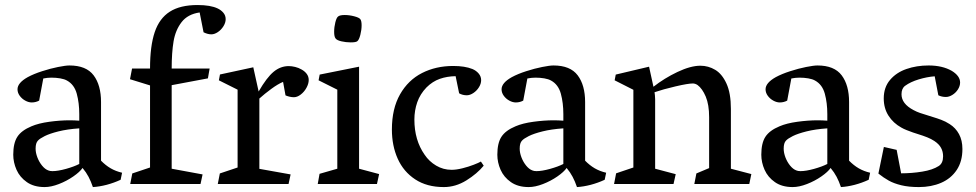

<svg xmlns="http://www.w3.org/2000/svg" viewBox="-20 -739 3920 771"><path d="M106.4 -231.9Q134.8 -244.1 178 -250Q221.2 -255.9 259.3 -255.9Q279.3 -255.9 298.3 -254.4V-280.8Q298.3 -325.7 288.3 -362.5Q278.3 -399.4 249 -415.5Q238.8 -421.4 221.9 -424.3Q205.1 -427.2 186.5 -427.2Q169.9 -427.2 153.8 -423.8L137.2 -335Q123.5 -327.6 107.4 -327.6Q94.7 -327.6 81.3 -335Q67.9 -342.3 59.1 -354.5Q50.3 -366.7 50.3 -380.4Q50.3 -406.2 91.3 -429.2Q115.7 -442.4 149.2 -453.1Q182.6 -463.9 213.1 -470Q243.7 -476.1 258.8 -476.1Q326.2 -476.1 356 -436.5Q385.7 -397 385.7 -329.1V-93.8Q403.8 -75.2 424.3 -63.2Q444.8 -51.3 470.2 -45.4L464.4 -17.1Q437 -4.4 408 3.2Q378.9 10.7 353 12.2Q345.2 -10.7 335.7 -28.8Q326.2 -46.9 311.5 -64.5Q300.8 -48.8 274.4 -30.5Q248 -12.2 216.6 0Q185.1 12.2 159.2 12.2Q116.2 12.2 87.9 -7.6Q59.6 -27.3 46.4 -57.1Q33.2 -86.9 33.2 -117.7Q33.2 -164.6 49.8 -189.9Q66.4 -215.3 106.4 -231.9ZM190.4 -51.8Q212.4 -51.8 244.9 -60.8Q277.3 -69.8 298.3 -80.6V-223.6Q250 -220.2 214.8 -211.4Q179.7 -202.6 159.7 -192.6Q139.6 -182.6 132.3 -174.3Q123 -165 123 -142.1Q123 -125.5 130.1 -106.9Q137.2 -88.4 148.9 -74Q160.6 -59.6 173.8 -54.7Q180.2 -51.8 190.4 -51.8Z M582.5 -66.4V-396L502 -420.9L510.3 -463.9H582.5Q582.5 -554.2 601.3 -609.9Q620.1 -665.5 661.9 -692.1Q703.6 -718.8 773.4 -718.8Q825.2 -718.8 854 -705.1Q867.7 -698.7 877 -687.7Q886.2 -676.8 886.2 -662.1Q886.2 -647.9 877.2 -633.5Q868.2 -619.1 854.7 -610.1Q841.3 -601.1 828.6 -601.1Q814 -601.1 797.4 -609.4L781.7 -689Q733.9 -682.1 709.2 -650.1Q684.6 -618.2 677 -573Q669.4 -527.8 669.4 -463.9H821.8L814.9 -424.3L669.4 -397V-61.5L793.5 -38.6L785.2 0H502.9L511.2 -42.5Z M858.9 -416.5 863.3 -439.9 997.1 -468.8 1018.6 -371.6Q1051.3 -428.2 1078.9 -450.9Q1106.4 -473.6 1139.6 -473.6Q1151.4 -473.6 1165.3 -470.2Q1179.2 -466.8 1190.9 -460Q1203.6 -453.1 1211.7 -442.4Q1219.7 -431.6 1219.7 -418Q1219.7 -402.8 1210.7 -386.5Q1201.7 -370.1 1187.7 -359.4Q1173.8 -348.6 1160.2 -348.6Q1151.4 -348.6 1142.3 -350.8Q1133.3 -353 1126.5 -356L1116.7 -410.2Q1095.7 -401.4 1069.1 -381.8Q1042.5 -362.3 1021.5 -343.3V-61L1147 -38.6L1138.7 0H854.5L862.8 -42.5L934.1 -66.4V-378.9Z M1388.2 -568.8Q1369.1 -568.8 1351.1 -573Q1333 -577.1 1327.6 -584.5Q1321.8 -591.8 1321.8 -611.3Q1321.8 -630.4 1326.7 -649.7Q1331.5 -668.9 1338.4 -673.3Q1345.7 -678.7 1364.3 -678.7Q1382.8 -678.7 1402.3 -673.6Q1421.9 -668.5 1426.8 -662.1Q1432.1 -655.3 1432.1 -637.7Q1432.1 -619.1 1427 -599.1Q1421.9 -579.1 1415 -573.7Q1409.7 -568.8 1388.2 -568.8ZM1334.5 -61.5V-378.9L1259.3 -416.5L1263.7 -439.5L1421.9 -471.2V-61.5L1502.4 -40L1493.7 0H1255.9L1263.2 -41Z M1692.4 -387.7Q1667 -361.3 1655.5 -328.4Q1644 -295.4 1644 -258.8Q1644 -176.3 1685.1 -117.7Q1703.1 -90.8 1731.4 -74Q1759.8 -57.1 1793.5 -57.1Q1812.5 -57.1 1836.9 -63.2Q1861.3 -69.3 1882.1 -77.4Q1902.8 -85.4 1911.1 -90.3L1922.4 -73.7Q1896 -41.5 1852.8 -14.6Q1809.6 12.2 1762.2 12.2Q1694.3 12.2 1647.5 -18.6Q1600.6 -49.3 1577.1 -101.6Q1553.7 -153.8 1553.7 -218.8Q1553.7 -302.7 1586.4 -360.1Q1619.1 -417.5 1674.8 -445.8Q1730.5 -474.1 1799.8 -474.1Q1846.7 -474.1 1877 -461.9Q1892.1 -455.6 1902.1 -443.8Q1912.1 -432.1 1912.1 -417Q1912.1 -402.8 1903.3 -388.7Q1894.5 -374.5 1880.9 -365.5Q1867.2 -356.4 1854.5 -356.4Q1837.4 -356.4 1823.7 -364.3L1809.6 -433.1Q1775.4 -432.6 1746.1 -422.4Q1716.8 -412.1 1692.4 -387.7Z M2050.3 -231.9Q2078.6 -244.1 2121.8 -250Q2165 -255.9 2203.1 -255.9Q2223.1 -255.9 2242.2 -254.4V-280.8Q2242.2 -325.7 2232.2 -362.5Q2222.2 -399.4 2192.9 -415.5Q2182.6 -421.4 2165.8 -424.3Q2148.9 -427.2 2130.4 -427.2Q2113.8 -427.2 2097.7 -423.8L2081.1 -335Q2067.4 -327.6 2051.3 -327.6Q2038.6 -327.6 2025.1 -335Q2011.7 -342.3 2002.9 -354.5Q1994.1 -366.7 1994.1 -380.4Q1994.1 -406.2 2035.2 -429.2Q2059.6 -442.4 2093 -453.1Q2126.5 -463.9 2157 -470Q2187.5 -476.1 2202.6 -476.1Q2270 -476.1 2299.8 -436.5Q2329.6 -397 2329.6 -329.1V-93.8Q2347.7 -75.2 2368.2 -63.2Q2388.7 -51.3 2414.1 -45.4L2408.2 -17.1Q2380.9 -4.4 2351.8 3.2Q2322.8 10.7 2296.9 12.2Q2289.1 -10.7 2279.5 -28.8Q2270 -46.9 2255.4 -64.5Q2244.6 -48.8 2218.3 -30.5Q2191.9 -12.2 2160.4 0Q2128.9 12.2 2103 12.2Q2060.1 12.2 2031.7 -7.6Q2003.4 -27.3 1990.2 -57.1Q1977.1 -86.9 1977.1 -117.7Q1977.1 -164.6 1993.7 -189.9Q2010.3 -215.3 2050.3 -231.9ZM2134.3 -51.8Q2156.2 -51.8 2188.7 -60.8Q2221.2 -69.8 2242.2 -80.6V-223.6Q2193.8 -220.2 2158.7 -211.4Q2123.5 -202.6 2103.5 -192.6Q2083.5 -182.6 2076.2 -174.3Q2066.9 -165 2066.9 -142.1Q2066.9 -125.5 2074 -106.9Q2081.1 -88.4 2092.8 -74Q2104.5 -59.6 2117.7 -54.7Q2124 -51.8 2134.3 -51.8Z M2448.2 -416.5 2452.6 -439.5 2586.4 -471.2 2604 -390.6Q2647.5 -424.8 2700.4 -450Q2753.4 -475.1 2792.5 -475.1Q2824.2 -475.1 2851.8 -458.7Q2879.4 -442.4 2897.2 -403.6Q2915 -364.7 2915 -301.8V-61.5L2997.1 -40L2988.8 0H2768.1L2776.4 -42.5L2827.6 -64V-268.6Q2827.6 -318.8 2814 -351.1Q2800.3 -383.3 2781.2 -397.5Q2771.5 -403.8 2762.2 -403.8Q2742.7 -403.8 2692.6 -392.1Q2642.6 -380.4 2608.4 -368.7Q2608.9 -365.7 2609.9 -356.2Q2610.8 -346.7 2610.8 -340.8V-61.5L2693.4 -39.6L2684.6 0H2445.8L2454.1 -43L2523.4 -66.4V-378.4Z M3110.4 -231.9Q3138.7 -244.1 3181.9 -250Q3225.1 -255.9 3263.2 -255.9Q3283.2 -255.9 3302.2 -254.4V-280.8Q3302.2 -325.7 3292.2 -362.5Q3282.2 -399.4 3252.9 -415.5Q3242.7 -421.4 3225.8 -424.3Q3209 -427.2 3190.4 -427.2Q3173.8 -427.2 3157.7 -423.8L3141.1 -335Q3127.4 -327.6 3111.3 -327.6Q3098.6 -327.6 3085.2 -335Q3071.8 -342.3 3063 -354.5Q3054.2 -366.7 3054.2 -380.4Q3054.2 -406.2 3095.2 -429.2Q3119.6 -442.4 3153.1 -453.1Q3186.5 -463.9 3217 -470Q3247.6 -476.1 3262.7 -476.1Q3330.1 -476.1 3359.9 -436.5Q3389.6 -397 3389.6 -329.1V-93.8Q3407.7 -75.2 3428.2 -63.2Q3448.7 -51.3 3474.1 -45.4L3468.3 -17.1Q3440.9 -4.4 3411.9 3.2Q3382.8 10.7 3356.9 12.2Q3349.1 -10.7 3339.6 -28.8Q3330.1 -46.9 3315.4 -64.5Q3304.7 -48.8 3278.3 -30.5Q3252 -12.2 3220.5 0Q3189 12.2 3163.1 12.2Q3120.1 12.2 3091.8 -7.6Q3063.5 -27.3 3050.3 -57.1Q3037.1 -86.9 3037.1 -117.7Q3037.1 -164.6 3053.7 -189.9Q3070.3 -215.3 3110.4 -231.9ZM3194.3 -51.8Q3216.3 -51.8 3248.8 -60.8Q3281.2 -69.8 3302.2 -80.6V-223.6Q3253.9 -220.2 3218.8 -211.4Q3183.6 -202.6 3163.6 -192.6Q3143.6 -182.6 3136.2 -174.3Q3127 -165 3127 -142.1Q3127 -125.5 3134 -106.9Q3141.1 -88.4 3152.8 -74Q3164.6 -59.6 3177.7 -54.7Q3184.1 -51.8 3194.3 -51.8Z M3614.7 -394.5Q3600.1 -383.8 3600.1 -360.4Q3600.1 -322.3 3648.4 -296.9Q3661.1 -290 3674.6 -285.4Q3688 -280.8 3712.4 -273.4Q3741.2 -264.6 3759 -258.1Q3776.9 -251.5 3793.5 -240.7Q3817.4 -225.6 3831.1 -200.4Q3844.7 -175.3 3844.7 -140.6Q3844.7 -90.8 3821.8 -56.4Q3798.8 -22 3759.3 -4.9Q3719.7 12.2 3669.9 12.2Q3628.9 12.2 3599.1 4.9Q3569.3 -2.4 3549.1 -13.7Q3528.8 -24.9 3507.3 -42L3529.3 -148.9L3580.6 -137.2L3598.6 -43Q3641.6 -43 3683.3 -49.8Q3725.1 -56.6 3749.5 -72.3Q3767.1 -83.5 3767.1 -111.3Q3767.1 -129.9 3759 -145Q3751 -160.2 3731.9 -172.9Q3719.2 -181.2 3703.6 -187.5Q3688 -193.8 3664.1 -201.2Q3660.2 -202.1 3646.2 -207Q3632.3 -211.9 3620.6 -216.6Q3608.9 -221.2 3599.6 -226.6Q3566.9 -244.6 3547.9 -274.4Q3528.8 -304.2 3528.8 -343.8Q3528.8 -388.2 3554 -418Q3579.1 -447.8 3619.9 -461.9Q3660.6 -476.1 3709 -476.1Q3764.2 -476.1 3801.8 -454.6Q3835.4 -434.1 3835.4 -407.7Q3835.4 -393.6 3826.7 -379.9Q3817.9 -366.2 3804.4 -357.9Q3791 -349.6 3778.3 -349.6Q3761.7 -349.6 3748 -356.4L3733.4 -432.6Q3702.1 -430.2 3669.2 -420.2Q3636.2 -410.2 3614.7 -394.5Z"/></svg>

Font: Vesper Libre
Style: Regular
Weight: 400
Designer: Robert Keller & Kimya Gandhi
Foundry: Mota Italic
Version: Version 1.058